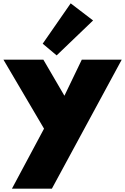

<svg xmlns="http://www.w3.org/2000/svg" viewBox="-56 -869 748 1149"><path d="M15.5 260H254.5L672.5 -512H433.5L329.5 -296L203.5 -512H-35.5L207.5 -99ZM283 -537.5 501 -746.5 367 -849 199.5 -607.5Z"/></svg>

Font: Spartan Black
Style: Regular
Weight: 900
Designer: Matt Bailey, Mirko Velimirovic
Foundry: Matt Bailey
Version: Version 1.003; ttfautohint (v1.8.3)